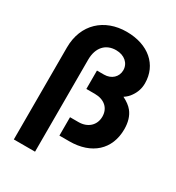

<svg xmlns="http://www.w3.org/2000/svg" viewBox="-213 -886 1080 1176"><g transform="rotate(30 327.0 -298.5)"><path d="M216 160V-490C216 -578 264 -627 336 -627C395 -627 435 -591 435 -542C435 -495 398 -460 346 -460H296V-330H356C423 -330 466 -292 466 -232C466 -171 421 -130 356 -130H296V0H366C523 0 621 -89 621 -232C621 -281 609 -321 585 -351C570 -370 547 -387 517 -402C534 -413 549 -427 560 -444C580 -473 590 -504 590 -539C590 -669 490 -757 336 -757C180 -757 66 -656 66 -490V160Z"/></g></svg>

Font: Plus Jakarta Sans ExtraBold
Style: Regular
Weight: 800
Designer: Gumpita Rahayu
Foundry: Tokotype
Version: Version 2.071;gftools[0.9.30]